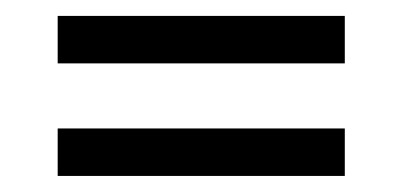

<svg xmlns="http://www.w3.org/2000/svg" viewBox="-20 -365 500 239"><path d="M51.8 -286.1V-345.2H409.2V-286.1ZM51.8 -146V-205.1H409.2V-146Z"/></svg>

Font: Junicode SmCond Medium
Style: Italic
Weight: 500
Width: 4
Italic angle: -11°
Designer: Peter S. Baker
Version: Version 2.206